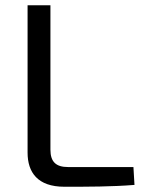

<svg xmlns="http://www.w3.org/2000/svg" viewBox="-20 -710 554 731"><path d="M172 -690H85V-129C85 -54 123 1 225 1C314 1 405 1 492 -6L488 -74H239C193 -74 172 -94 172 -140Z"/></svg>

Font: SnT
Style: Regular
Weight: 400
Designer: Natanael Gama
Version: Version 1.001;PS 001.001;hotconv 1.0.70;makeotf.lib2.5.58329